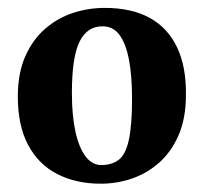

<svg xmlns="http://www.w3.org/2000/svg" viewBox="-20 -822 503 474"><path d="M229 -368.5Q167.5 -368.5 121 -392.5Q74.5 -416.5 49 -465Q23.5 -513.5 24 -586.5Q24.5 -643 42.8 -683.8Q61 -724.5 91.5 -751Q122 -777.5 160 -790Q198 -802.5 238.5 -802.5Q305 -802.5 349.8 -777.8Q394.5 -753 417.2 -705Q440 -657 439 -587.5Q439 -530 421 -488.5Q403 -447 373 -420.5Q343 -394 305.8 -381.2Q268.5 -368.5 229 -368.5ZM231.5 -414.5Q257.5 -415 274 -428.2Q290.5 -441.5 298.2 -477.2Q306 -513 306 -578.5Q306 -634 298.5 -674Q291 -714 275 -735.8Q259 -757.5 232.5 -757Q195 -757 176.2 -718.8Q157.5 -680.5 157.5 -592.5Q157.5 -537 166.2 -497Q175 -457 191.5 -435.5Q208 -414 231.5 -414.5Z"/></svg>

Font: Merriweather 60pt ExtraBold
Style: Regular
Weight: 800
Version: Version 2.100